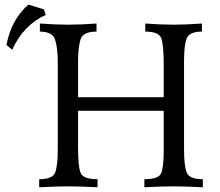

<svg xmlns="http://www.w3.org/2000/svg" viewBox="-20 -793 930 813"><path d="M838.9 0Q762.2 -3.9 716.3 -3.9Q663.6 -3.9 591.3 0V-34.2Q650.9 -34.2 662.1 -58.8Q673.3 -83.5 673.3 -160.6V-323.7H310.5V-169.9Q310.5 -87.4 321.3 -60.8Q332 -34.2 393.1 -34.2V0Q320.8 -3.9 268.1 -3.9Q221.7 -3.9 146 0V-34.2Q201.7 -34.2 213.1 -61.3Q224.6 -88.4 224.6 -161.1V-525.9Q224.6 -591.8 213.1 -625.5Q201.7 -659.2 148.9 -659.2V-693.4Q216.8 -688.5 268.1 -688.5Q325.2 -688.5 388.7 -693.4V-659.2Q331.5 -659.2 321 -626.2Q310.5 -593.3 310.5 -524.9V-381.3H673.3V-516.1Q673.3 -601.6 663.1 -630.4Q652.8 -659.2 595.2 -659.2V-693.4Q657.7 -688.5 716.3 -688.5Q767.1 -688.5 835 -693.4V-659.2Q783.2 -659.2 771.2 -631.8Q759.3 -604.5 759.3 -534.2V-161.1Q759.3 -88.4 771.2 -61.3Q783.2 -34.2 838.9 -34.2ZM31.7 -582.5 7.3 -602.5Q27.8 -710 100.1 -773.4L166 -753.4L173.8 -730Q79.1 -687 31.7 -582.5Z"/></svg>

Font: Kelvinch
Style: Regular
Weight: 400
Designer: Paul James MIller
Foundry: High-Logic / Made with FontCreator
Version: Version 3.30 September 23, 2016